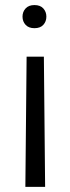

<svg xmlns="http://www.w3.org/2000/svg" viewBox="-20 -558 273 754"><path d="M162.1 -492.7Q162.1 -473.6 150.1 -460.4Q138.2 -447.3 115.2 -447.3Q92.8 -447.3 80.6 -460.4Q68.4 -473.6 68.4 -492.7Q68.4 -511.7 80.6 -524.9Q92.8 -538.1 115.2 -538.1Q138.2 -538.1 150.1 -524.9Q162.1 -511.7 162.1 -492.7ZM79.6 175.8 84.5 -335.4H152.3L157.2 175.8Z"/></svg>

Font: Vazirmatn RD FD Light
Style: Regular
Weight: 300
Designer: Saber Rastikerdar
Foundry: Saber Rastikerdar
Version: Version 33.003